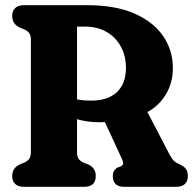

<svg xmlns="http://www.w3.org/2000/svg" viewBox="-20 -720 755 740"><path d="M646.2 -456.9Q646.2 -411.2 627.8 -372.2Q609.4 -333.2 576 -306.5Q542.7 -279.7 497.9 -270.6Q472 -266.2 454.2 -261.1Q436.5 -256 416 -252.4Q395.6 -248.8 361.1 -248.8Q336.1 -248.8 311.6 -252.8Q287.1 -256.7 266.1 -263.8Q245.1 -270.8 229.7 -279.4L229.5 -354.5Q245.6 -345.4 262.4 -340.5Q279.3 -335.6 296.5 -333.9Q313.8 -332.2 331.1 -332.2Q395.8 -332.2 430.6 -365Q465.4 -397.8 465.4 -458.5Q465.4 -504.4 445.8 -540.4Q426.3 -576.3 390.9 -596.9Q355.6 -617.5 307.2 -617.5H276.9V-133.7Q276.9 -118 282.1 -109.1Q287.4 -100.3 300.9 -93.6L320.7 -85.8Q335.2 -78.8 342.1 -68Q349.1 -57.2 349.1 -41.3Q349.1 0 303.5 0H72.6Q50.5 0 38.8 -10.7Q27 -21.5 27 -41.3Q27 -71.7 55.1 -85.8L74 -93.5Q88.1 -100.3 93.6 -109.1Q99 -118 99 -133.7V-566.3Q99 -582.1 93.6 -590.9Q88.1 -599.7 74 -606.5L55.1 -614.2Q27 -628.3 27 -658.7Q27 -678.6 38.8 -689.3Q50.5 -700 72.6 -700H317.1Q423.9 -700 497.2 -668.2Q570.6 -636.4 608.4 -581.5Q646.2 -526.6 646.2 -456.9ZM365.2 -291 535.4 -312.7 634.4 -122.7Q642.6 -107.3 650.8 -99.7Q659 -92.1 675.3 -84.9Q690.6 -78 697.2 -67.9Q703.9 -57.9 703.9 -41.3Q703.9 -21.9 692.8 -10.9Q681.7 0 658.3 0H458.9Q414.8 0 414.8 -41.3Q414.8 -52.8 419.3 -60.9Q423.9 -69 432.4 -73.9L447.4 -79.8Q453.8 -83.2 454.6 -89.4Q455.5 -95.6 449.7 -108.1Z"/></svg>

Font: Fraunces 144pt S100 Black
Style: Regular
Weight: 900
Version: Version 1.000